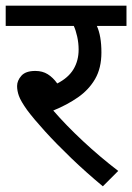

<svg xmlns="http://www.w3.org/2000/svg" viewBox="-20 -642 464 674"><path d="M395 -42 341 12Q282 -37 230 -87Q178 -137 138 -181Q98 -225 75 -256Q53 -287 46.5 -305Q40 -323 40 -340Q40 -359 55 -376Q70 -393 104 -393Q129 -393 147.5 -381.5Q166 -370 181 -349Q220 -369 238 -399Q256 -429 256 -468Q256 -491 251 -513.5Q246 -536 239 -551H0V-622H424V-551H320Q336 -516 336 -458Q336 -403 314 -365Q292 -327 254 -300.5Q216 -274 167 -254Q212 -202 271.5 -146.5Q331 -91 395 -42Z"/></svg>

Font: Go Noto Kurrent-Regular
Style: Regular
Weight: 400
Designer: Monotype Design Team
Foundry: Monotype Imaging Inc.
Version: Version 2.012; ttfautohint (v1.8.4.7-5d5b)